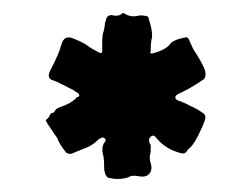

<svg xmlns="http://www.w3.org/2000/svg" viewBox="-20 -775 384 293"><path d="M289 -603Q296 -599 292 -590Q290 -584 288 -580Q276 -553 268 -548Q266 -546 265 -544Q262 -540 257 -541Q233 -547 219 -564Q215 -570 211 -567Q206 -564 208 -558Q208 -557 209 -555.5Q210 -554 210 -553V-543Q207 -534 210 -526Q213 -516 208 -510Q203 -504 192 -506Q181 -508 177 -505Q164 -500 149 -503Q144 -503 142 -507Q141 -508 140.5 -510Q140 -512 139.5 -514Q139 -516 139 -517Q139 -530 138 -536Q134 -549 139 -557Q144 -562 138 -565Q136 -566 130 -562Q123 -555 115 -551Q113 -550 88 -540Q85 -540 81 -542Q70 -556 68 -563Q66 -567 64 -569L52 -587L50 -591V-592Q53 -594 55 -597Q57 -603 61 -603Q63 -603 63 -605Q66 -610 73 -612Q88 -617 96 -625Q96 -627 99 -627Q103 -629 99 -633Q95 -635 93 -637Q64 -652 62 -652Q50 -655 57 -668Q71 -695 74 -708Q78 -721 90 -717Q108 -710 114 -705Q119 -701 131 -695Q136 -692 136 -698V-714Q136 -716 136.5 -719Q137 -722 137 -724Q138 -726 139 -731Q140 -736 140 -738Q140 -740 141 -742Q142 -744 142 -746Q144 -752 150 -752Q151 -752 153 -751.5Q155 -751 156 -751Q164 -751 167 -755H169Q179 -748 191 -751Q196 -752 200 -751Q207 -751 207 -746Q213 -728 212 -718Q210 -711 210 -698Q209 -694 210 -693.5Q211 -693 215 -694Q224 -697 226 -698Q235 -702 239 -707Q243 -714 263 -718Q267 -719 269 -713Q270 -711 272 -706.5Q274 -702 275 -700Q290 -677 293 -667Q295 -658 291 -654Q279 -646 272 -642Q269 -640 262 -636.5Q255 -633 251 -631Q244 -626 251 -622Q254 -621 260 -618.5Q266 -616 269 -614Q279 -610 289 -603Z"/></svg>

Font: Gutenberg Clean
Style: Regular
Weight: 400
Designer: Nicola Manzari, Bruno Pierini
Foundry: Unio | Creative Solutions
Version: Version 1.001;PS 001.001;hotconv 1.0.88;makeotf.lib2.5.64775